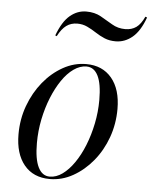

<svg xmlns="http://www.w3.org/2000/svg" viewBox="-48 -661 569 713"><g transform="rotate(5 236.0 -304.5)"><path d="M163.7 11.3Q102.4 11.3 68.1 -30.2Q33.9 -71.8 33.9 -144.4Q33.9 -200.8 52.4 -251.2Q71 -301.6 102.8 -340.7Q134.7 -379.8 175.8 -402.8Q216.9 -425.8 262.1 -425.8Q322.6 -425.8 357.3 -384.3Q391.9 -342.7 391.9 -269.4Q391.9 -213.7 373.8 -163.3Q355.6 -112.9 323.4 -73.8Q291.1 -34.7 250 -11.7Q208.9 11.3 163.7 11.3ZM162.9 2.4Q187.1 2.4 210.1 -14.1Q233.1 -30.6 253.2 -59.7Q273.4 -88.7 288.7 -127Q304 -165.3 312.9 -208.9Q321.8 -252.4 321.8 -296.8Q321.8 -357.3 306.9 -387.1Q291.9 -416.9 263.7 -416.9Q239.5 -416.9 216.1 -400.4Q192.7 -383.9 173 -354.8Q153.2 -325.8 137.9 -287.9Q122.6 -250 113.7 -206.5Q104.8 -162.9 104.8 -117.7Q104.8 -58.1 119.8 -27.8Q134.7 2.4 162.9 2.4ZM143.5 -519.4 137.9 -521.8Q157.3 -574.2 184.7 -597.2Q212.1 -620.2 245.2 -620.2Q276.6 -620.2 299.6 -607.3Q322.6 -594.4 344.8 -581Q366.9 -567.7 394.4 -567.7Q418.5 -567.7 435.5 -579.8Q452.4 -591.9 465.3 -620.2L471.8 -617.7Q453.2 -566.1 425 -542.7Q396.8 -519.4 362.9 -519.4Q339.5 -519.4 321.4 -527Q303.2 -534.7 286.7 -545.6Q270.2 -556.5 253.2 -564.5Q236.3 -572.6 216.1 -572.6Q192.7 -572.6 175.4 -560.1Q158.1 -547.6 143.5 -519.4Z"/></g></svg>

Font: Playfair 144pt Light
Style: Italic
Weight: 300
Italic angle: -15.6°
Designer: Claus Eggers Sørensen
Foundry: Claus Eggers Sørensen
Version: Version 2.001;gftools[0.9.30]